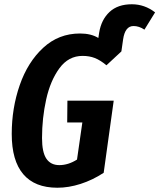

<svg xmlns="http://www.w3.org/2000/svg" viewBox="-20 -865 747 900"><path d="M707 -807 657 -726Q632 -743 606 -743Q566 -743 557 -680L549 -624L479 -559Q450 -583 424.5 -593Q399 -603 367 -603Q301 -603 258.5 -545Q216 -487 196.5 -399Q177 -311 177 -218Q177 -151 197.5 -121Q218 -91 258 -91Q300 -91 341 -117L366 -291H295L296 -393H513L466 -55Q414 -21 358 -3Q302 15 249 15Q143 15 89 -48.5Q35 -112 35 -237Q35 -358 72.5 -466Q110 -574 182.5 -641Q255 -708 355 -708Q407 -708 441 -687L445 -713Q455 -773 493.5 -809Q532 -845 598 -845Q658 -845 707 -807Z"/></svg>

Font: Fira Sans Compressed SemiBold
Style: Italic
Weight: 600
Width: 1
Italic angle: -8°
Designer: bBox Type GmbH & Carrois Corporate GbR & Edenspiekermann AG
Foundry: bBox Type GmbH & Carrois Corporate GbR & Edenspiekermann AG
Version: Version 4.301